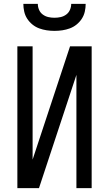

<svg xmlns="http://www.w3.org/2000/svg" viewBox="-20 -975 565 995"><path d="M70 0V-735H149V-148L343 -735H455V0H376V-587L182 0ZM262 -815Q242 -815 222 -818Q202 -821 183 -828Q164 -835 148 -848Q132 -861 121 -878Q110 -895 105.5 -915Q101 -935 101 -955H176Q176 -939 182.5 -924Q189 -909 202 -899.5Q215 -890 230.5 -886.5Q246 -883 262 -883Q279 -883 294.5 -886.5Q310 -890 323 -899.5Q336 -909 342.5 -924Q349 -939 349 -955H424Q424 -935 419.5 -915Q415 -895 404 -878Q393 -861 377 -848Q361 -835 342 -828Q323 -821 303 -818Q283 -815 262 -815Z"/></svg>

Font: Iosevka Pride
Style: Regular
Weight: 400
Monospace: yes
Designer: Belleve Invis
Foundry: Belleve Invis
Version: Version 30.3.1; ttfautohint (v1.8.4)